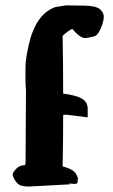

<svg xmlns="http://www.w3.org/2000/svg" viewBox="-20 -683 419 711"><path d="M85 -510.7Q110.4 -630.4 184.6 -656.7L224.6 -663.1L294.4 -662.1Q333.5 -661.6 349.6 -649.4Q364.3 -637.2 364.3 -620.8Q364.3 -604.5 353.5 -578.6Q342.8 -552.7 329.8 -548.8Q316.9 -544.9 297.9 -542Q296.4 -542 295.4 -542Q276.9 -542 247.1 -576.2Q225.1 -564 211.9 -549.8Q213.9 -442.4 213.9 -336.4Q263.2 -330.1 283.9 -317.4Q304.7 -304.7 304.7 -280.3V-248.5L225.1 -258.3L213.9 -257.3Q213.9 -161.6 211.9 -66.9Q259.3 -54.2 264.2 -32.7H265.1V-32.2Q268.6 -25.9 268.6 -22Q268.6 -21 268.6 -20.5Q266.6 -13.7 267.1 -6.8Q266.6 -2 254.9 -2Q247.6 -2 234.4 -3.9L240.7 -0.5L85.9 7.8Q71.3 7.8 58.6 4.4Q45.9 1 36.4 -14.2Q26.9 -29.3 26.9 -36.6Q26.9 -43.9 39.6 -57.6Q52.2 -71.3 71.8 -71.3Q74.7 -73.7 74.7 -81.1L76.2 -347.7Q74.2 -372.6 74.2 -393.3Q74.2 -414.1 74.5 -437.7Q74.7 -461.4 85 -510.7Z"/></svg>

Font: Drukaatie burti
Style: Bold
Weight: 700
Version: Version 0.14